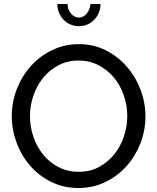

<svg xmlns="http://www.w3.org/2000/svg" viewBox="-20 -936 788 961"><path d="M373 5Q298 5 236.5 -25.5Q175 -56 131 -106.5Q87 -157 63 -222Q39 -287 39 -355Q39 -426 64.5 -491Q90 -556 135 -606Q180 -656 241.5 -685.5Q303 -715 375 -715Q450 -715 511 -683.5Q572 -652 616 -601Q660 -550 684 -485.5Q708 -421 708 -354Q708 -283 682.5 -218Q657 -153 612.5 -103.5Q568 -54 506.5 -24.5Q445 5 373 5ZM130 -355Q130 -301 147.5 -250.5Q165 -200 197 -161Q229 -122 274 -99Q319 -76 374 -76Q431 -76 476 -100.5Q521 -125 552.5 -164.5Q584 -204 600.5 -254Q617 -304 617 -355Q617 -409 599.5 -459.5Q582 -510 549.5 -548.5Q517 -587 472.5 -610Q428 -633 374 -633Q317 -633 272 -609Q227 -585 195.5 -546Q164 -507 147 -457Q130 -407 130 -355ZM375 -848Q397 -848 413.5 -867.5Q430 -887 433 -916H483Q483 -892 474.5 -872Q466 -852 451.5 -837Q437 -822 417.5 -813.5Q398 -805 375 -805Q352 -805 332.5 -813.5Q313 -822 298.5 -837Q284 -852 275.5 -872Q267 -892 267 -916H318Q318 -889 335 -868.5Q352 -848 375 -848Z"/></svg>

Font: Boldmen Medium
Style: Regular
Weight: 400
Designer: Matt McInerney, Pablo Impallari, Rodrigo Fuenzalida
Foundry: LIVING CONCEPT
Version: Version 1.000